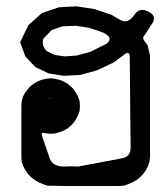

<svg xmlns="http://www.w3.org/2000/svg" viewBox="-20 -539 540 618"><path d="M125 -110.4Q111.3 -114.3 115.2 -101.6L139.6 -30.3Q148.4 -2.9 187.5 -2.9L209 -3.9L231.4 -2.9L372.1 -29.3Q400.4 -34.2 400.4 -63.5L397.5 -361.3Q393.6 -373 383.8 -366.2L345.7 -337.9L292 -312.5L238.3 -297.9L185.5 -294.9L136.7 -302.7L93.8 -323.2L61.5 -357.4L44.9 -403.3L71.3 -458L115.2 -497.1L169.9 -515.6L226.6 -518.6L284.2 -509.8L338.9 -491.2L367.2 -474.6Q392.6 -460.9 413.1 -492.2Q429.7 -516.6 459 -501Q485.4 -487.3 469.7 -462.9L445.3 -425.8Q437.5 -418 443.4 -409.2L455.1 -393.6L462.9 -360.4V-34.2L460.9 -18.6L456.1 -3.9L449.2 9.8L440.4 21.5L429.7 32.2L418.9 41L406.2 47.9L392.6 53.7L378.9 58.6L363.3 59.6H231.4H209H187.5L132.8 58.6L118.2 53.7L104.5 47.9L92.8 41L81.1 32.2L70.3 21.5L62.5 9.8L54.7 -3.9L49.8 -18.6L48.8 -34.2V-197.3L49.8 -212.9L53.7 -227.5L60.5 -240.2L69.3 -252L78.1 -261.7L89.8 -270.5L101.6 -277.3L114.3 -282.2L127.9 -285.2L142.6 -287.1L157.2 -285.2L170.9 -282.2L183.6 -277.3L196.3 -270.5L207 -261.7L216.8 -252L224.6 -240.2L231.4 -227.5L236.3 -212.9L237.3 -197.3L236.3 -182.6L231.4 -168L224.6 -155.3L216.8 -143.6L207 -133.8L196.3 -125L183.6 -118.2L170.9 -113.3L157.2 -109.4L142.6 -108.4ZM180.7 -454.1 146.5 -442.4 119.1 -414.1Q113.3 -391.6 129.9 -375L155.3 -362.3L188.5 -357.4L227.5 -360.4L270.5 -372.1L323.2 -398.4Q346.7 -416 313.5 -433.6L268.6 -449.2L223.6 -456.1ZM133.8 -222.7 147.5 -223.6H138.7Z"/></svg>

Font: B2 Hana
Style: Regular
Weight: 500
Version: 2020-08-05; (max)